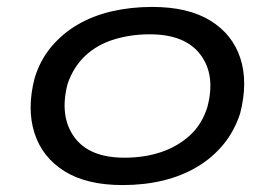

<svg xmlns="http://www.w3.org/2000/svg" viewBox="-20 -525 792 554"><path d="M334 9Q230 9 166 -31Q102 -71 79.5 -141Q57 -211 80 -300Q96 -352 128.5 -390.5Q161 -429 205 -454.5Q249 -480 303.5 -492.5Q358 -505 419 -505Q523 -505 587 -465.5Q651 -426 673.5 -357Q696 -288 673 -198Q656 -146 624 -107.5Q592 -69 548 -43Q504 -17 450 -4Q396 9 334 9ZM339 -70Q397 -70 444.5 -86Q492 -102 527 -133.5Q562 -165 578 -215Q603 -307 559 -366.5Q515 -426 412 -426Q357 -426 308.5 -411Q260 -396 226 -364Q192 -332 175 -283Q151 -190 194 -130Q237 -70 339 -70Z"/></svg>

Font: Nunito Sans 7pt Expanded
Style: Italic
Weight: 400
Width: 7
Italic angle: -9°
Designer: Vernon Adams
Foundry: Vernon Adams
Version: Version 3.101;gftools[0.9.27]